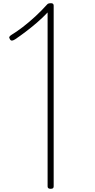

<svg xmlns="http://www.w3.org/2000/svg" viewBox="-20 -1168 592 1202"><path d="M297 14Q288 14 283 10.5Q278 7 278 -1V-1090Q247 -1057 211.5 -1026.5Q176 -996 141 -969.5Q106 -943 75 -922Q64 -915 56 -914Q48 -913 43 -921Q36 -932 38.5 -937Q41 -942 49 -948Q84 -969 123 -999Q162 -1029 201 -1065Q240 -1101 275 -1140Q277 -1143 280 -1144.5Q283 -1146 287.5 -1147Q292 -1148 299 -1148Q307 -1148 311.5 -1144.5Q316 -1141 316 -1133V-1Q316 7 311.5 10.5Q307 14 297 14Z"/></svg>

Font: Playwrite CL Thin
Style: Regular
Weight: 100
Designer: Veronika Burian, José Scaglione
Foundry: TypeTogether
Version: Version 1.002